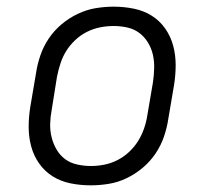

<svg xmlns="http://www.w3.org/2000/svg" viewBox="-20 -548 640 576"><path d="M252 8Q221 8 191.5 2Q162 -4 138 -19Q114 -34 97.5 -57.5Q81 -81 73.5 -109Q66 -137 66 -167Q66 -197 71 -228L88 -328Q92 -355 101 -381.5Q110 -408 126 -432Q142 -456 164.5 -475Q187 -494 213.5 -506.5Q240 -519 267 -523.5Q294 -528 321 -528Q352 -528 381.5 -522Q411 -516 435 -501Q459 -486 475.5 -462.5Q492 -439 499.5 -411Q507 -383 507 -353Q507 -323 502 -292L485 -192Q481 -165 472 -138.5Q463 -112 447 -88Q431 -64 408.5 -45Q386 -26 360 -13.5Q334 -1 306.5 3.5Q279 8 252 8ZM253 -50Q273 -50 293 -54Q313 -58 332 -67.5Q351 -77 367 -92Q383 -107 394 -124.5Q405 -142 412 -162Q419 -182 422 -202L439 -302Q442 -323 442.5 -344Q443 -365 438.5 -384.5Q434 -404 423.5 -421Q413 -438 397.5 -449.5Q382 -461 362 -465.5Q342 -470 321 -470Q301 -470 280.5 -466Q260 -462 241 -452.5Q222 -443 206 -428Q190 -413 179 -395.5Q168 -378 161.5 -358Q155 -338 151 -318L135 -218Q131 -197 130.5 -176Q130 -155 135 -135.5Q140 -116 150 -99Q160 -82 175.5 -70.5Q191 -59 211.5 -54.5Q232 -50 253 -50Z"/></svg>

Font: Iosevka Etoile Light
Style: Italic
Weight: 300
Italic angle: -9°
Designer: Belleve Invis
Foundry: Belleve Invis
Version: Version 22.1.2; ttfautohint (v1.8.4)